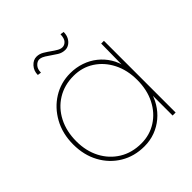

<svg xmlns="http://www.w3.org/2000/svg" viewBox="-196 -849 994 994"><g transform="rotate(-45 301.0 -352.0)"><path d="M40 -258Q40 -337 74 -398.5Q108 -460 164.5 -495Q221 -530 290 -530Q332 -530 370 -517Q408 -504 438 -480Q468 -456 488.5 -423Q509 -390 516 -350L510 -353L512 -525H532V0H510V-172L519 -175Q510 -135 489.5 -101Q469 -67 439 -42Q409 -17 372.5 -3.5Q336 10 294 10Q221 10 163.5 -24.5Q106 -59 73 -119.5Q40 -180 40 -258ZM511 -260Q511 -332 482.5 -388Q454 -444 404.5 -476Q355 -508 292 -508Q225 -508 173 -476Q121 -444 92 -387.5Q63 -331 63 -258Q63 -187 92 -131.5Q121 -76 173 -44Q225 -12 294 -12Q355 -12 404.5 -43.5Q454 -75 482.5 -131Q511 -187 511 -260ZM280 -669Q256 -686 245.5 -690Q235 -694 227 -694Q212 -694 198.5 -679.5Q185 -665 185 -639L165 -642Q165 -672 184 -693Q203 -714 227 -714Q248 -714 267 -702.5Q286 -691 304 -678Q311 -673 327 -663Q343 -653 357 -653Q372 -653 384 -665.5Q396 -678 397 -708L417 -705Q417 -683 408.5 -667Q400 -651 386.5 -642Q373 -633 358 -633Q335 -633 316 -645Q297 -657 280 -669Z"/></g></svg>

Font: Mach Thin
Style: Regular
Weight: 250
Version: Version 1.002